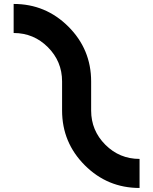

<svg xmlns="http://www.w3.org/2000/svg" viewBox="-20 -850 772 968"><path d="M439.5 -293Q439.5 -191.9 511 -120.4Q582.5 -48.8 683.6 -48.8V97.7Q522 97.7 407.5 -16.8Q293 -131.3 293 -293V-439.5Q293 -540.5 221.4 -612.1Q149.9 -683.6 48.8 -683.6V-830.1Q210.4 -830.1 325 -715.6Q439.5 -601.1 439.5 -439.5Z"/></svg>

Font: Audex
Style: Regular
Weight: 400
Designer: GGBotNet
Foundry: GGBotNet
Version: 1.00